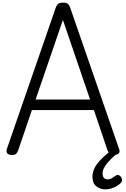

<svg xmlns="http://www.w3.org/2000/svg" viewBox="-20 -1166 960 1462"><path d="M71 14Q45 14 35.5 1.5Q26 -11 32 -31L404 -1106Q412 -1129 424 -1137.5Q436 -1146 460 -1146Q484 -1146 495.5 -1137.5Q507 -1129 515 -1106L887 -31Q895 -11 884 1.5Q873 14 847 14Q825 14 815.5 5.5Q806 -3 798 -23L695 -328H223L119 -23Q112 -3 102.5 5.5Q93 14 71 14ZM251 -408H666L459 -1014ZM783 276Q743 276 713.5 252.5Q684 229 684 183Q684 155 693 130Q702 105 720 81Q738 57 764 32.5Q790 8 824 -18L886 -19V-10Q863 9 841 29.5Q819 50 801 71Q783 92 772 113Q761 134 761 154Q761 178 772 189Q783 200 799 200Q814 200 827 193.5Q840 187 859 172Q866 167 876 166.5Q886 166 896 175Q906 185 908.5 198Q911 211 906 219Q894 236 872.5 249Q851 262 827 269Q803 276 783 276Z"/></svg>

Font: Playwrite BR
Style: Regular
Weight: 400
Designer: Veronika Burian, José Scaglione
Foundry: TypeTogether
Version: Version 1.002